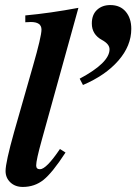

<svg xmlns="http://www.w3.org/2000/svg" viewBox="-20 -730 539 759"><path d="M308 -394 295 -419Q413 -482 413 -535Q413 -556 383 -572Q343 -594 343 -637Q343 -672 363.5 -691Q384 -710 416 -710Q455 -710 477 -684Q499 -658 499 -616Q499 -549 448 -490.5Q397 -432 308 -394ZM290 -699 145 -176Q123 -97 123 -76Q123 -61 138 -61Q163 -61 217 -141L239 -127Q187 -47 152 -19Q117 9 70 9Q40 9 21 -9Q2 -27 2 -54Q2 -88 36 -209L110 -468Q144 -586 144 -613Q144 -643 102 -643Q91 -643 80 -642V-669Q178 -678 290 -699Z"/></svg>

Font: STIX
Style: Bold Italic
Weight: 700
Italic angle: -16.33°
Designer: MicroPress Inc., with final additions and corrections provided by Coen Hoffman, Elsevier (retired)
Version: Version 1.1.1